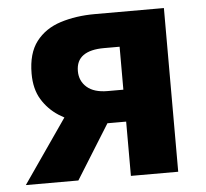

<svg xmlns="http://www.w3.org/2000/svg" viewBox="-45 -611 707 659"><g transform="rotate(-5 308.5 -282.0)"><path d="M380 0V-187H315Q273 -187 229.5 -197.5Q186 -208 150.5 -231Q115 -254 93 -290Q71 -326 71 -379Q71 -449 102 -489.5Q133 -530 186.5 -547Q240 -564 305 -564H543V0ZM326 -297H380V-445H326Q279 -445 254.5 -427.5Q230 -410 230 -374Q230 -340 254.5 -318.5Q279 -297 326 -297ZM18 0 207 -273 341 -228 199 0Z"/></g></svg>

Font: Noto Sans TC ExtraBold
Style: Regular
Weight: 800
Designer: Ryoko NISHIZUKA  (kana, bopomofo & ideographs); Paul D. Hunt (Latin, Greek & Cyrillic); Sandoll Communications , Soo-you
Foundry: Adobe
Version: Version 2.004-H2;hotconv 1.0.118;makeotfexe 2.5.65603